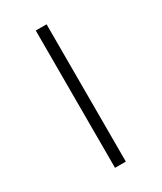

<svg xmlns="http://www.w3.org/2000/svg" viewBox="-141 -576 532 631"><g transform="rotate(-30 125.0 -260.5)"><path d="M104 -521H145V0H104Z"/></g></svg>

Font: Montserrat-Arabic ExtraLight
Style: Regular
Weight: 275
Designer: Mohamed Gaber
Foundry: Kief Type Foundry
Version: Version 5.008;PS 005.008;hotconv 1.0.88;makeotf.lib2.5.64775